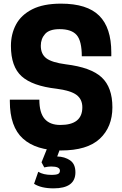

<svg xmlns="http://www.w3.org/2000/svg" viewBox="-20 -813 671 1054"><path d="M394 6ZM274 221Q206 221 167 196L190 130Q218 147 262 147Q290 147 299.5 141.5Q309 136 309 124Q309 101 261 101Q243 101 223 106L208 78L237 6H309L294 46Q335 47 364.5 67Q394 87 394 133Q394 221 274 221ZM315 13Q178 13 106 -52Q34 -117 34 -257V-266H196Q196 -194 225 -160.5Q254 -127 311 -127Q432 -127 432 -224Q432 -268 400 -292Q368 -316 290 -326Q158 -341 99 -394Q40 -447 40 -561Q40 -626 68 -678.5Q96 -731 157 -762Q218 -793 315 -793Q458 -793 524.5 -727Q591 -661 591 -525V-504H429Q429 -588 401 -620.5Q373 -653 307 -653Q251 -653 227.5 -626.5Q204 -600 204 -562Q204 -516 234.5 -493Q265 -470 341 -460Q480 -443 538.5 -388Q597 -333 597 -224Q597 -116 528 -51.5Q459 13 315 13Z"/></svg>

Font: Tanohe Sans
Style: Bold
Weight: 700
Designer: Village Type and Design LLC & Cristiano Sobral
Foundry: Cooper Hewitt Smithsonian Design Museum
Version: Version 1.00;September 29, 2021;FontCreator 13.0.0.2655 64-b